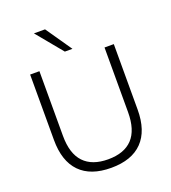

<svg xmlns="http://www.w3.org/2000/svg" viewBox="-165 -1057 1054 1186"><g transform="rotate(-20 362.0 -464.0)"><path d="M362 8Q227 8 157 -64Q87 -136 87 -275V-705H148V-280Q148 -163 202.5 -105.5Q257 -48 362 -48Q468 -48 522 -105.5Q576 -163 576 -280V-705H637V-275Q637 -136 567 -64Q497 8 362 8ZM337 -765 196 -936H269L387 -765Z"/></g></svg>

Font: Nunito Sans 12pt ExtraLight 12pt Light
Style: Regular
Weight: 300
Version: Version 3.101;gftools[0.9.27]